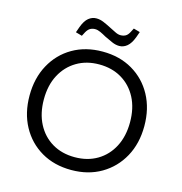

<svg xmlns="http://www.w3.org/2000/svg" viewBox="-127 -1004 1068 1128"><g transform="rotate(15 407.0 -439.5)"><path d="M407 10Q303 10 224.5 -36Q146 -82 102 -163Q58 -244 58 -350Q58 -456 102.5 -537.5Q147 -619 225.5 -664.5Q304 -710 407 -710Q511 -710 589.5 -664Q668 -618 712 -537Q756 -456 756 -350Q756 -244 711.5 -163Q667 -82 588.5 -36Q510 10 407 10ZM407 -68Q485 -68 544 -103Q603 -138 636 -201.5Q669 -265 669 -350Q669 -436 636 -499Q603 -562 544 -597Q485 -632 407 -632Q330 -632 271 -597Q212 -562 178.5 -499Q145 -436 145 -350Q145 -265 178 -201.5Q211 -138 270 -103Q329 -68 407 -68ZM264 -768 225 -779 237 -813Q252 -854 273.5 -871.5Q295 -889 321 -889Q343 -889 365.5 -879.5Q388 -870 413 -857Q433 -847 450 -838.5Q467 -830 482 -830Q499 -830 512 -837Q525 -844 535 -863L548 -888L587 -877L575 -843Q560 -803 538.5 -785Q517 -767 491 -767Q469 -767 446.5 -777Q424 -787 399 -799Q380 -810 362.5 -818Q345 -826 330 -826Q314 -826 301 -819Q288 -812 277 -793Z"/></g></svg>

Font: REM Light
Style: Regular
Weight: 300
Designer: Octavio Pardo
Foundry: Ashler Design
Version: Version 1.005;gftools[0.9.28]